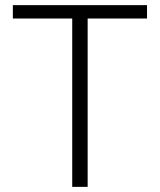

<svg xmlns="http://www.w3.org/2000/svg" viewBox="-20 -727 622 747"><path d="M30 -707H552V-655H321V0H261V-655H30Z"/></svg>

Font: Asta Sans Light
Style: Regular
Weight: 300
Designer: 42dot
Version: Version 1.000